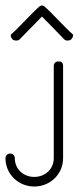

<svg xmlns="http://www.w3.org/2000/svg" viewBox="-39 -450 307 700"><path d="M173 -226C164 -226 157 -219 157 -210V127C157 165 127 195 86 195C45 195 15 165 15 127C15 121 12 115 7 112C1 109 -5 109 -11 112C-16 115 -19 121 -19 127C-19 184 27 230 86 230C145 230 191 184 191 127V-210C191 -215 190 -219 186 -223C184 -225 180 -226 176 -226ZM105.4 -426.9C80.9 -406.7 27.4 -346.3 3 -326.1C-2.8 -321.3 1.3 -312.7 6.1 -307C10.9 -301.2 25.5 -300.3 31.2 -305.1L114 -389.8L196.8 -305.1C202.5 -300.3 216.1 -301.2 220.9 -307C225.7 -312.7 230.8 -321.3 225 -326.1C200.6 -346.3 147.1 -406.7 122.6 -426.9C117.4 -431.2 110.6 -431.2 105.4 -426.9Z"/></svg>

Font: LetsTraceRuled
Style: Medium
Weight: 500
Version: Version 003.000